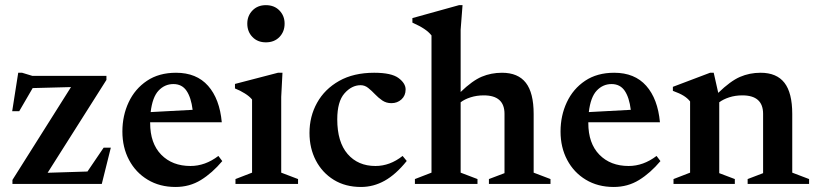

<svg xmlns="http://www.w3.org/2000/svg" viewBox="-20 -732 3248 764"><path d="M29.5 0V-16L262.5 -385.5L110 -381.5L56.5 -289.5H28.5L52.5 -442.5H68L109 -430H403.5V-414L169.5 -44.5L328 -49.5L392.5 -144.5H421L385 0Z M680.5 -442.5Q762 -442.5 808 -390.5Q854 -338.5 862.5 -245.5H577.5V-242.5Q577.5 -161.5 621.5 -116.5Q665.5 -71.5 738 -71.5Q796.5 -71.5 849 -111.5L864.5 -91Q824.5 -43.5 779.5 -15.8Q734.5 12 678.5 12Q615.5 12 567.8 -16.8Q520 -45.5 493.5 -95.5Q467 -145.5 467 -208.5Q467 -272 492 -325.2Q517 -378.5 564.8 -410.5Q612.5 -442.5 680.5 -442.5ZM670 -397.5Q635.5 -397.5 611 -371.5Q586.5 -345.5 579.5 -286L746.5 -295Q740.5 -344 722.2 -370.8Q704 -397.5 670 -397.5Z M1038 -563.5Q1005 -563.5 984.5 -584.8Q964 -606 964 -638Q964 -669 984.5 -690.2Q1005 -711.5 1038 -711.5Q1071.5 -711.5 1092 -690.2Q1112.5 -669 1112.5 -638Q1112.5 -606 1092 -584.8Q1071.5 -563.5 1038 -563.5ZM1104 -442.5 1099 -346.5V-45L1166 -19.5V0H917V-19.5L983 -45V-336Q973 -348.5 954.2 -360.2Q935.5 -372 915 -380V-398L1086 -442.5Z M1469 -442.5Q1537.5 -442.5 1565.8 -421.5Q1594 -400.5 1594 -376Q1594 -351.5 1577.5 -336.5Q1561 -321.5 1537.5 -321.5Q1517 -321.5 1501.2 -332.2Q1485.5 -343 1472.2 -357Q1459 -371 1445.2 -382Q1431.5 -393 1415 -393Q1379.5 -393 1350.8 -360.5Q1322 -328 1322 -257Q1322 -167 1363.2 -119.2Q1404.5 -71.5 1474 -71.5Q1531.5 -71.5 1582 -111.5L1598.5 -91.5Q1555 -37.5 1510.5 -12.8Q1466 12 1416.5 12Q1354.5 12 1308.5 -16.2Q1262.5 -44.5 1237 -93.2Q1211.5 -142 1211.5 -203Q1211.5 -269 1241.8 -323.2Q1272 -377.5 1329.5 -410Q1387 -442.5 1469 -442.5Z M1880 0H1631V-19.5L1697 -45V-591Q1686 -605 1668 -617Q1650 -629 1621 -642V-660L1806.5 -711.5H1820.5L1813 -614V-366Q1859.5 -411 1897 -426.8Q1934.5 -442.5 1977.5 -442.5Q2041.5 -442.5 2072.5 -402.5Q2103.5 -362.5 2103.5 -278.5V-45L2170.5 -19.5V0H1925.5V-19.5L1987.5 -43V-279Q1987.5 -352.5 1905 -352.5Q1877 -352.5 1852.8 -344.8Q1828.5 -337 1813 -325V-45L1880 -19.5Z M2424 -442.5Q2505.5 -442.5 2551.5 -390.5Q2597.5 -338.5 2606 -245.5H2321V-242.5Q2321 -161.5 2365 -116.5Q2409 -71.5 2481.5 -71.5Q2540 -71.5 2592.5 -111.5L2608 -91Q2568 -43.5 2523 -15.8Q2478 12 2422 12Q2359 12 2311.2 -16.8Q2263.5 -45.5 2237 -95.5Q2210.5 -145.5 2210.5 -208.5Q2210.5 -272 2235.5 -325.2Q2260.5 -378.5 2308.2 -410.5Q2356 -442.5 2424 -442.5ZM2413.5 -397.5Q2379 -397.5 2354.5 -371.5Q2330 -345.5 2323 -286L2490 -295Q2484 -344 2465.8 -370.8Q2447.5 -397.5 2413.5 -397.5Z M2955 -19.5 3016.5 -43V-279Q3016.5 -352.5 2934 -352.5Q2906 -352.5 2882 -344.8Q2858 -337 2842 -325V-43L2904 -19.5V0H2660V-19.5L2726 -45V-328.5Q2715.5 -341.5 2700.2 -351Q2685 -360.5 2657.5 -370.5V-386.5L2805.5 -442.5H2820L2838 -362.5Q2886.5 -409.5 2924.5 -426Q2962.5 -442.5 3006.5 -442.5Q3070.5 -442.5 3101.5 -402.5Q3132.5 -362.5 3132.5 -278.5V-45L3199.5 -19.5V0H2955Z"/></svg>

Font: Newsreader Text SemiBold
Style: Regular
Weight: 600
Designer: Hugues Gentile
Foundry: Production Type
Version: Version 1.001